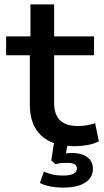

<svg xmlns="http://www.w3.org/2000/svg" viewBox="-20 -658 473 876"><path d="M318 9Q219 9 167.5 -40Q116 -89 116 -181V-406H8V-492H119V-638H227V-492H409V-406H227V-189Q227 -135 254 -109Q281 -83 336 -83Q357 -83 376.5 -86.5Q396 -90 414 -96L431 -13Q410 -2 380 3.5Q350 9 318 9ZM269 198Q239 198 210 192.5Q181 187 162 177L180 125Q201 134 221 138.5Q241 143 267 143Q299 143 315 135Q331 127 331 110Q331 97 319.5 91Q308 85 286 85Q275 85 261.5 86Q248 87 233 91L214 74L228 -18H291L278 60L249 49Q265 44 279.5 42Q294 40 308 40Q337 40 358 48Q379 56 391.5 72Q404 88 404 112Q404 140 387.5 159Q371 178 341 188Q311 198 269 198Z"/></svg>

Font: Nunito Sans 10pt SemiExpanded SemiBold
Style: Regular
Weight: 600
Width: 6
Designer: Vernon Adams
Foundry: Vernon Adams
Version: Version 3.101;gftools[0.9.27]